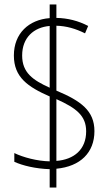

<svg xmlns="http://www.w3.org/2000/svg" viewBox="-20 -780 492 858"><path d="M202 -24V58H232V-26C339 -36 402 -98 402 -194C402 -285 342 -329 232 -375V-665C276 -664 318 -652 360 -631L374 -664C330 -687 283 -699 232 -700V-760H202V-699C109 -692 42 -631 42 -532C42 -435 104 -392 202 -349V-59C146 -60 83 -77 44 -96V-57C81 -40 139 -26 202 -24ZM202 -664V-388C127 -422 79 -455 79 -532C79 -612 131 -658 202 -664ZM232 -61V-337C321 -297 365 -263 365 -193C365 -112 311 -67 232 -61Z"/></svg>

Font: Noto Sans Devanagari Condensed ExtraLight
Style: Regular
Weight: 200
Width: 3
Designer: Jelle Bosma - Monotype Design Team
Foundry: Monotype Imaging Inc.
Version: Version 2.004